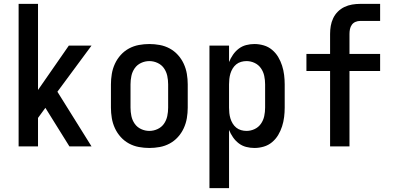

<svg xmlns="http://www.w3.org/2000/svg" viewBox="-20 -755 2040 990"><path d="M76 0V-735H176V-291L335 -520H452L276 -282L452 0H338L214 -199L176 -147V0Z M750 8Q723 8 696 3Q669 -2 645 -15Q621 -28 602.5 -48.5Q584 -69 572.5 -94Q561 -119 556.5 -146Q552 -173 552 -200V-320Q552 -347 556.5 -374Q561 -401 572.5 -426Q584 -451 602.5 -471.5Q621 -492 645 -505Q669 -518 696 -523Q723 -528 750 -528Q777 -528 804 -523Q831 -518 855 -505Q879 -492 897.5 -471.5Q916 -451 927.5 -426Q939 -401 943.5 -374Q948 -347 948 -320V-200Q948 -173 943.5 -146Q939 -119 927.5 -94Q916 -69 897.5 -48.5Q879 -28 855 -15Q831 -2 804 3Q777 8 750 8ZM750 -80Q772 -80 792.5 -89.5Q813 -99 825.5 -117Q838 -135 842.5 -156.5Q847 -178 847 -200V-320Q847 -342 842.5 -363.5Q838 -385 825.5 -403Q813 -421 792.5 -430.5Q772 -440 750 -440Q728 -440 707.5 -430.5Q687 -421 674.5 -403Q662 -385 657.5 -363.5Q653 -342 653 -320V-200Q653 -178 657.5 -156.5Q662 -135 674.5 -117Q687 -99 707.5 -89.5Q728 -80 750 -80Z M1060 215V-520H1161V-435Q1169 -455 1181.5 -473Q1194 -491 1211 -504Q1228 -517 1249 -522.5Q1270 -528 1292 -528Q1316 -528 1340 -521Q1364 -514 1383 -498Q1402 -482 1414.5 -461Q1427 -440 1434.5 -416.5Q1442 -393 1445 -368.5Q1448 -344 1448 -320V-200Q1448 -176 1445 -151.5Q1442 -127 1434.5 -103.5Q1427 -80 1414.5 -59Q1402 -38 1383 -22Q1364 -6 1340 1Q1316 8 1292 8Q1270 8 1249 2.5Q1228 -3 1211 -16Q1194 -29 1181.5 -47Q1169 -65 1161 -85V215ZM1251 -80Q1273 -80 1293 -89.5Q1313 -99 1325.5 -117Q1338 -135 1342.5 -156.5Q1347 -178 1347 -200V-320Q1347 -342 1342.5 -363.5Q1338 -385 1325.5 -403Q1313 -421 1293 -430.5Q1273 -440 1251 -440Q1237 -440 1223 -436Q1209 -432 1198 -423Q1187 -414 1179.5 -401.5Q1172 -389 1168 -375.5Q1164 -362 1162.5 -348Q1161 -334 1161 -320V-200Q1161 -186 1162.5 -172Q1164 -158 1168 -144.5Q1172 -131 1179.5 -118.5Q1187 -106 1198 -97Q1209 -88 1223 -84Q1237 -80 1251 -80Z M1682 0V-389H1560V-477H1682V-580Q1682 -601 1685.5 -621.5Q1689 -642 1698 -661Q1707 -680 1722 -695Q1737 -710 1756 -719Q1775 -728 1795.5 -731.5Q1816 -735 1837 -735H1940V-647H1837Q1824 -647 1812.5 -642Q1801 -637 1794 -627Q1787 -617 1784.5 -605Q1782 -593 1782 -580V-477H1940V-389H1782V0Z"/></svg>

Font: Iosevka SS04 Semibold
Style: Regular
Weight: 600
Monospace: yes
Designer: Belleve Invis
Foundry: Belleve Invis
Version: Version 19.0.0; ttfautohint (v1.8.4)